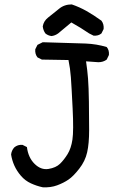

<svg xmlns="http://www.w3.org/2000/svg" viewBox="-20 -836 540 853"><path d="M169.9 -3.9Q142.6 -9.8 117.2 -21.5Q91.8 -33.2 73.2 -54.7Q54.7 -76.2 43.9 -100.1Q33.2 -124 29.3 -149.4Q31.2 -167 43 -180.7Q58.6 -194.3 80.1 -192.4L99.6 -182.6Q105.5 -135.7 133.8 -107.9Q162.1 -80.1 195.3 -85.4Q228.5 -90.8 246.6 -108.4Q264.6 -126 280.3 -151.4Q295.9 -176.8 301.8 -215.8Q307.6 -254.9 302.7 -353.5Q297.9 -452.1 294.9 -492.2Q292 -532.2 284.2 -569.3L166 -571.3L146.5 -581.1Q134.8 -595.7 136.7 -617.2L146.5 -636.7L169.9 -648.4Q311.5 -644.5 360.4 -642.6Q409.2 -640.6 454.1 -627Q465.8 -613.3 463.9 -591.8L454.1 -571.3Q438.5 -559.6 417 -559.6L362.3 -563.5Q368.2 -524.4 371.1 -487.3Q374 -450.2 375 -383.8Q376 -317.4 376 -257.8Q376 -198.2 367.2 -159.2Q358.4 -120.1 332 -86.4Q305.7 -52.7 284.2 -38.1Q262.7 -23.4 233.9 -12.7Q205.1 -2 169.9 -3.9ZM209 -675.8Q193.4 -677.7 181.6 -687.5Q171.9 -701.2 169.9 -718.8Q173.8 -742.2 193.4 -757.8Q218.8 -777.3 242.2 -796.9Q265.6 -816.4 298.8 -816.4Q333 -804.7 364.3 -787.1Q395.5 -769.5 430.7 -744.1Q442.4 -728.5 440.4 -707L430.7 -687.5Q417 -675.8 395.5 -677.7L376 -687.5Q338.9 -712.9 296.9 -736.3L238.3 -687.5Q224.6 -677.7 209 -675.8Z"/></svg>

Font: NaikaiFont
Style: Regular
Weight: 400
Version: Version 1.67